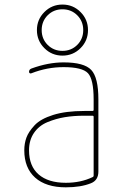

<svg xmlns="http://www.w3.org/2000/svg" viewBox="-20 -800 540 830"><path d="M384.8 -41V-294.9Q384.8 -299.8 379.9 -299.8H344.7Q298.8 -299.8 260.3 -293.5Q221.7 -287.1 185.1 -272Q148.4 -256.8 127 -225.6Q105.5 -194.3 105.5 -150.4Q105.5 -82 147 -45.9Q188.5 -9.8 264.6 -9.8Q329.1 -9.8 379.9 -34.2Q384.8 -36.1 384.8 -41ZM379.9 -320.3Q384.8 -320.3 384.8 -325.2V-370.1Q384.8 -457 360.4 -483.4Q335.9 -509.8 254.9 -509.8Q183.6 -509.8 116.2 -483.4Q112.3 -481.4 108.9 -483.4Q105.5 -485.4 105.5 -489.3Q105.5 -500 116.2 -503.9Q188.5 -530.3 254.9 -530.3Q343.8 -530.3 374.5 -497.6Q405.3 -464.8 405.3 -370.1V-58.6Q405.3 -20.5 373 -7.8Q329.1 9.8 264.6 9.8Q178.7 9.8 131.8 -32.2Q85 -74.2 85 -150.4Q85 -179.7 94.2 -205.1Q103.5 -230.5 129.4 -258.3Q155.3 -286.1 210 -303.2Q264.6 -320.3 344.7 -320.3ZM314 -733.9Q288.1 -759.8 250 -759.8Q211.9 -759.8 186 -733.9Q160.2 -708 160.2 -669.9Q160.2 -631.8 186 -606Q211.9 -580.1 250 -580.1Q288.1 -580.1 314 -606Q339.8 -631.8 339.8 -669.9Q339.8 -708 314 -733.9ZM328.1 -591.8Q295.9 -559.6 250 -559.6Q204.1 -559.6 171.9 -591.8Q139.6 -624 139.6 -669.9Q139.6 -715.8 171.9 -748Q204.1 -780.3 250 -780.3Q295.9 -780.3 328.1 -748Q360.4 -715.8 360.4 -669.9Q360.4 -624 328.1 -591.8Z"/></svg>

Font: Rounded-X Mgen+ 1mn thin
Style: Regular
Weight: 100
Designer: [Source Han Sans]
Ryoko NISHIZUKA  (kana & ideographs); Paul D. Hunt (Latin, Greek & Cyrillic); Wenlong ZHANG  (bopomofo
Version: Version 1.059.20150602